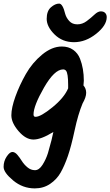

<svg xmlns="http://www.w3.org/2000/svg" viewBox="-54 -786 612 1065"><path d="M538 -691Q538 -645 479.5 -598.5Q421 -552 356.5 -552Q292 -552 248.5 -595Q205 -638 205 -681.5Q205 -725 228.5 -745.5Q252 -766 274 -766Q294 -766 308 -708Q314 -687 330.5 -669Q347 -651 375 -651Q403 -651 427 -669Q451 -687 470 -705Q489 -723 505 -723Q521 -723 529.5 -714Q538 -705 538 -691ZM409 -312Q424 -295 424 -271Q424 -247 404 -212Q379 -152 360 -63Q341 26 322.5 79.5Q304 133 282.5 171Q261 209 224 234Q187 259 139 259Q72 259 19 215Q-34 171 -34 139.5Q-34 108 -17 82.5Q0 57 14.5 57Q29 57 42.5 73Q56 89 67.5 107.5Q79 126 98 142Q117 158 140 158Q163 158 182 128Q201 98 212 63Q236 -20 242 -54Q174 -12 131.5 -12Q89 -12 49 -58.5Q9 -105 9 -146.5Q9 -188 31.5 -250.5Q54 -313 89.5 -375.5Q125 -438 179.5 -483Q234 -528 289 -528Q326 -528 352 -509.5Q378 -491 390 -460Q411 -406 411 -338Q411 -328 409 -312ZM132 -151Q132 -138 143 -138Q172 -138 237 -191Q302 -244 324 -296V-315Q324 -380 312 -394Q306 -401 296 -401Q248 -401 190 -300Q132 -199 132 -151Z"/></svg>

Font: Kalam
Style: Bold
Weight: 700
Version: Version 2.001;PS 1.0;hotconv 1.0.79;makeotf.lib2.5.61930; tt